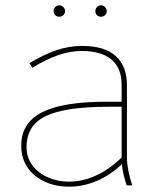

<svg xmlns="http://www.w3.org/2000/svg" viewBox="-20 -698 593 723"><path d="M240 5Q293 5 344 -16.5Q395 -38 439 -80Q441 -59 446 -38Q451 -17 457 0H478Q470 -23 464 -52.5Q458 -82 458 -105V-376Q458 -449 416 -487Q374 -525 289 -525H287Q240 -525 191.5 -508.5Q143 -492 91 -460L102 -443Q154 -475 199.5 -490.5Q245 -506 287 -506H289Q361 -506 399.5 -474Q438 -442 438 -379V-315H381Q216 -315 138 -275Q60 -235 60 -150V-148Q60 -114 73 -86Q86 -58 110 -38Q134 -18 167 -6.5Q200 5 240 5ZM240 -14Q206 -14 176.5 -24Q147 -34 125.5 -51Q104 -68 92 -91.5Q80 -115 80 -142V-144Q80 -226 152.5 -261Q225 -296 388 -296H438V-105Q392 -60 341.5 -37Q291 -14 240 -14ZM203 -635Q212 -635 218.5 -641Q225 -647 225 -656Q225 -665 218.5 -671.5Q212 -678 203 -678Q194 -678 188 -671.5Q182 -665 182 -656Q182 -647 188 -641Q194 -635 203 -635ZM360 -635Q369 -635 375.5 -641Q382 -647 382 -656Q382 -665 375.5 -671.5Q369 -678 360 -678Q351 -678 345 -671.5Q339 -665 339 -656Q339 -647 345 -641Q351 -635 360 -635Z"/></svg>

Font: Fixel Variable
Style: Regular
Weight: 100
Width: 3
Designer: AlfaBravo + MacPaw
Foundry: Kyrylo Tkachov, Marchela Mozhyna, Serhii Makarenko, Maria Weinstein, Zakhar Kryvoshyya
Version: Version 1.211